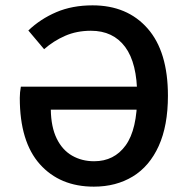

<svg xmlns="http://www.w3.org/2000/svg" viewBox="-20 -686 697 718"><path d="M331 12Q204 12 129 -72Q54 -156 54 -320Q54 -330 55 -340.5Q56 -351 58 -362H521V-276H170Q171 -211 192 -168Q213 -125 249.5 -104Q286 -83 332 -83Q407 -83 450 -142.5Q493 -202 493 -328Q493 -450 448 -510.5Q403 -571 320 -571Q267 -571 223.5 -552Q180 -533 145 -502L86 -572Q131 -615 190.5 -640.5Q250 -666 326 -666Q456 -666 532 -579.5Q608 -493 608 -328Q608 -216 573.5 -140Q539 -64 476.5 -26Q414 12 331 12Z"/></svg>

Font: Source Sans 3 ExtraLight SemiBold
Style: Regular
Weight: 600
Version: Version 3.052;hotconv 1.1.0;makeotfexe 2.6.0